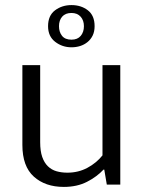

<svg xmlns="http://www.w3.org/2000/svg" viewBox="-20 -726 561 755"><path d="M383 -470H453V0H400L390 -59H387Q361 -31 322 -11Q283 9 231 9Q158 9 113 -31.5Q68 -72 68 -156V-470H138V-167Q138 -132 146 -109Q154 -86 168.5 -72Q183 -58 202.5 -52.5Q222 -47 245 -47Q288 -47 323.5 -66Q359 -85 383 -115ZM169 -623Q169 -665 196.5 -685.5Q224 -706 261 -706Q299 -706 325.5 -685.5Q352 -665 352 -623Q352 -602 344.5 -586.5Q337 -571 324 -560.5Q311 -550 295 -545Q279 -540 261 -540Q225 -540 197 -561.5Q169 -583 169 -623ZM212 -623Q212 -600 224 -585Q236 -570 261 -570Q285 -570 297.5 -585Q310 -600 310 -623Q310 -646 297 -660.5Q284 -675 261 -675Q237 -675 224.5 -660.5Q212 -646 212 -623Z"/></svg>

Font: Mukta Vaani Light
Style: Regular
Weight: 300
Designer: Noopur Datye, Girish Dalvi, Yashodeep Gholap, Pallavi Karambelkar
Foundry: Ek Type
Version: Version 2.538;PS 1.000;hotconv 16.6.51;makeotf.lib2.5.65220;